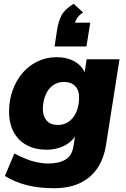

<svg xmlns="http://www.w3.org/2000/svg" viewBox="-20 -806 666 1017"><path d="M265 191Q188 191 123.5 175Q59 159 6 126L56 7Q85 22 114.5 34.5Q144 47 175.5 53.5Q207 60 237 60Q292 60 326.5 39.5Q361 19 369 -31L380 -101L387 -100Q373 -71 348 -51.5Q323 -32 291.5 -22.5Q260 -13 227 -13Q167 -13 122.5 -36.5Q78 -60 53 -105.5Q28 -151 28 -216Q28 -274 46.5 -326.5Q65 -379 98.5 -418.5Q132 -458 178.5 -480.5Q225 -503 280 -503Q336 -503 376.5 -479.5Q417 -456 434 -411L427 -414L439 -492H613L542 -41Q531 32 496.5 84Q462 136 404 163.5Q346 191 265 191ZM287 -144Q322 -144 347.5 -164Q373 -184 386 -217Q399 -250 399 -289Q400 -326 379 -349Q358 -372 318 -372Q284 -372 258.5 -352.5Q233 -333 220 -299.5Q207 -266 207 -227Q207 -190 227.5 -167Q248 -144 287 -144ZM269 -560 282 -645Q289 -693 306 -725Q323 -757 370 -786L420 -740Q396 -724 386 -706Q376 -688 372 -666L340 -686H458L438 -560Z"/></svg>

Font: Nunito Sans 12pt Black
Style: Italic
Weight: 900
Italic angle: -9°
Designer: Vernon Adams
Foundry: Vernon Adams
Version: Version 3.101;gftools[0.9.27]